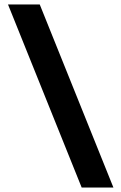

<svg xmlns="http://www.w3.org/2000/svg" viewBox="-20 -725 546 865"><path d="M348 120H491L159 -705H16Z"/></svg>

Font: Mluvka
Style: Bold
Weight: 700
Designer: Modified by Jiří Krblich, Original typeface by Gumpita Rahayu
Foundry: Gumpita Rahayu & Jiří Krblich
Version: Version 2.000;Glyphs 3.1.1 (3134)